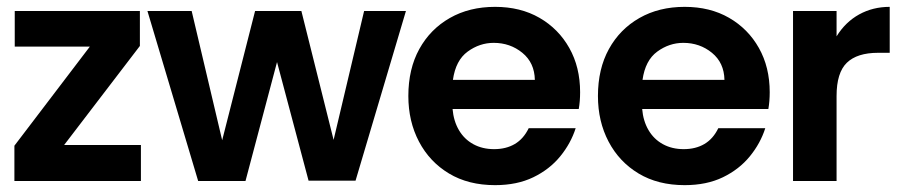

<svg xmlns="http://www.w3.org/2000/svg" viewBox="-20 -528 2630 560"><path d="M22 0V-103L242 -392H23V-496H388V-394L167 -105H391V0Z M558 0 410 -496H539L628 -119L724 -496H859L953 -120L1042 -496H1164L1017 -1H880L788 -347L696 0Z M1424 12Q1346 12 1289.5 -22Q1233 -56 1202 -115Q1171 -174 1171 -248Q1171 -327 1203 -385Q1235 -443 1292 -475.5Q1349 -508 1424 -508Q1498 -508 1553.5 -476Q1609 -444 1640.5 -388Q1672 -332 1672 -259Q1672 -246 1671 -233.5Q1670 -221 1668 -210H1300Q1303 -175 1318.5 -148.5Q1334 -122 1360.5 -107.5Q1387 -93 1421 -93Q1456 -93 1481.5 -108Q1507 -123 1522 -154H1659Q1645 -110 1614 -72Q1583 -34 1535.5 -11Q1488 12 1424 12ZM1301 -295H1540Q1539 -345 1503.5 -374Q1468 -403 1420 -403Q1379 -403 1344 -377.5Q1309 -352 1301 -295Z M1977 12Q1899 12 1842.5 -22Q1786 -56 1755 -115Q1724 -174 1724 -248Q1724 -327 1756 -385Q1788 -443 1845 -475.5Q1902 -508 1977 -508Q2051 -508 2106.5 -476Q2162 -444 2193.5 -388Q2225 -332 2225 -259Q2225 -246 2224 -233.5Q2223 -221 2221 -210H1853Q1856 -175 1871.5 -148.5Q1887 -122 1913.5 -107.5Q1940 -93 1974 -93Q2009 -93 2034.5 -108Q2060 -123 2075 -154H2212Q2198 -110 2167 -72Q2136 -34 2088.5 -11Q2041 12 1977 12ZM1854 -295H2093Q2092 -345 2056.5 -374Q2021 -403 1973 -403Q1932 -403 1897 -377.5Q1862 -352 1854 -295Z M2293 0V-496H2420V-422Q2446 -464 2486 -486Q2526 -508 2575 -508V-374H2541Q2480 -374 2450 -345Q2420 -316 2420 -248V0Z"/></svg>

Font: Rethink Sans
Style: Bold
Weight: 700
Designer: The Rethink Sans project authors (Hans Thiessen). DM Sans designed by Colophon Foundry.
Foundry: Rethink Communications LLC
Version: Version 1.001